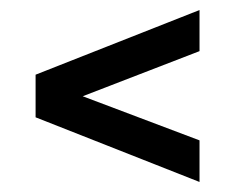

<svg xmlns="http://www.w3.org/2000/svg" viewBox="-20 -445 467 383"><path d="M378 -82 51 -211V-296L378 -425V-343L145 -253L378 -165Z"/></svg>

Font: Saira Ultra Condensed SemiBold
Style: Regular
Weight: 600
Width: 1
Designer: Hector Gatti with collaboration of the Omnibus-Type team
Foundry: Omnibus-Type
Version: Version 1.001; ttfautohint (v1.8)